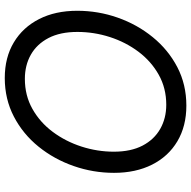

<svg xmlns="http://www.w3.org/2000/svg" viewBox="-18 -760 790 793"><g transform="rotate(-90 376.5 -364.0)"><path d="M336.4 11.2Q251.5 11.2 189 -25.9Q126.5 -63 92.5 -130.4Q58.6 -197.8 58.6 -287.6Q58.6 -373.5 86.7 -454.1Q114.7 -534.7 166.7 -599.1Q218.8 -663.6 291 -701.2Q363.3 -738.8 450.2 -738.8Q535.2 -738.8 597.4 -701.4Q659.7 -664.1 693.8 -596.9Q728 -529.8 728 -439.5Q728 -353 699.7 -272.5Q671.4 -191.9 619.1 -127.7Q566.9 -63.5 495.1 -26.1Q423.3 11.2 336.4 11.2ZM339.8 -71.8Q408.2 -71.8 463.6 -102.8Q519 -133.8 558.6 -186.3Q598.1 -238.8 619.4 -304.4Q640.6 -370.1 640.6 -439Q640.6 -509.8 615.5 -558.1Q590.3 -606.4 546.6 -631.1Q502.9 -655.8 446.8 -655.8Q377.9 -655.8 322.5 -624.5Q267.1 -593.3 227.8 -540.5Q188.5 -487.8 167.2 -422.1Q146 -356.4 146 -288.1Q146 -217.8 171.1 -169.7Q196.3 -121.6 240.2 -96.7Q284.2 -71.8 339.8 -71.8Z"/></g></svg>

Font: Inter 28pt
Style: Italic
Weight: 400
Italic angle: -9.3988°
Designer: Rasmus Andersson
Foundry: rsms
Version: Version 4.001;git-66647c0bb